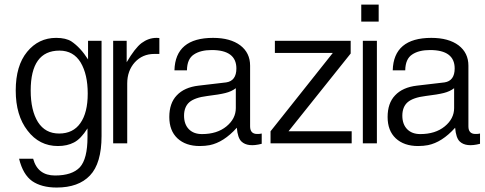

<svg xmlns="http://www.w3.org/2000/svg" viewBox="-20 -633 2120 840"><path d="M240.2 -411.6C281.2 -411.6 312 -394 333 -359.4C353.5 -324.7 363.8 -279.8 363.8 -223.6C363.8 -167.5 353 -124.5 331.5 -94.2C310.5 -64 279.3 -48.8 238.8 -48.8C198.2 -48.8 167.5 -65.4 146 -99.1C125 -132.8 114.3 -178.7 114.3 -236.8C114.3 -353 156.2 -411.6 240.2 -411.6ZM125 61.5H63.5C74.7 107.4 93.8 140.1 120.6 159.2C147.5 177.7 183.1 187.5 228 187.5C291.5 187.5 340.3 169.9 373.5 134.8C407.2 99.6 424.3 42 424.3 -38.1V-454.6H365.2V-373C343.3 -407.7 318.8 -434.1 292 -452.1C276.4 -461.9 254.4 -467.3 225.6 -467.3C174.3 -467.3 131.8 -446.8 98.6 -406.2C65.4 -365.7 48.8 -309.6 48.8 -236.8C48.8 -164.6 65.9 -106 100.6 -61.5C134.8 -16.6 179.2 5.9 233.4 5.9C260.7 5.9 284.2 0.5 303.7 -9.8C323.7 -20 343.3 -40.5 362.8 -71.3V-33.2C362.8 30.3 351.6 74.2 329.6 98.6C307.1 122.6 271 134.8 220.7 134.8C170.4 134.8 138.2 110.4 125 61.5Z M654.8 -397H677.2V-466.3C674.8 -466.8 670.9 -467.3 664.6 -467.3C641.1 -467.3 619.6 -459.5 599.6 -444.8C579.6 -429.7 558.1 -401.4 534.2 -360.8V-454.6H475.1V-5.9H536.6V-267.6C536.6 -305.2 547.9 -335.9 569.8 -360.4C592.3 -384.8 620.6 -397 654.8 -397Z M1011.7 -247.1V-160.2C1011.7 -129.4 998 -102.5 970.7 -80.1C943.4 -57.6 907.7 -46.4 863.8 -46.4C839.8 -46.4 820.8 -53.2 806.6 -67.4C792.5 -81.5 785.2 -101.6 785.2 -127C785.2 -152.3 793 -172.4 808.6 -186C824.2 -199.2 850.1 -208.5 886.2 -212.9C922.4 -217.3 949.2 -221.7 966.3 -226.1C983.9 -230.5 999 -237.3 1011.7 -247.1ZM1125 -3.9V-48.8C1118.2 -47.4 1113.3 -46.9 1109.9 -46.9H1105C1084.5 -46.9 1074.2 -58.1 1074.2 -80.1V-345.7C1074.2 -382.8 1060.1 -412.6 1031.2 -434.6C1002.4 -456.1 962.9 -467.3 912.1 -467.3C802.2 -467.3 745.6 -419.9 743.2 -325.2H797.9C798.3 -358.9 808.6 -381.8 828.1 -394.5C847.7 -407.7 874 -414.1 906.2 -414.1C978 -414.1 1014.2 -387.2 1014.2 -333.5C1014.2 -297.4 999 -276.9 969.7 -272.5L848.6 -258.3C807.1 -253.4 775.4 -239.3 753.4 -215.8C731.4 -192.9 720.7 -161.1 720.7 -121.1C720.7 -81.5 732.4 -50.3 756.3 -27.8C780.3 -5.4 813 5.9 854 5.9C870.1 5.9 884.8 4.4 897.5 2C938 -6.3 977.5 -31.2 1016.1 -74.2C1018.6 -44.4 1025.4 -23.9 1036.6 -13.7C1054.7 3.4 1084 6.8 1125 -3.9Z M1163.6 -5.9H1518.6V-58.6H1242.2L1514.2 -398.9V-454.6H1182.6V-401.4H1436L1163.6 -58.6Z M1567.4 -5.9H1628.9V-454.6H1567.4ZM1560.5 -538.6H1636.7V-612.8H1560.5Z M1966.8 -247.1V-160.2C1966.8 -129.4 1953.1 -102.5 1925.8 -80.1C1898.4 -57.6 1862.8 -46.4 1818.8 -46.4C1794.9 -46.4 1775.9 -53.2 1761.7 -67.4C1747.6 -81.5 1740.2 -101.6 1740.2 -127C1740.2 -152.3 1748 -172.4 1763.7 -186C1779.3 -199.2 1805.2 -208.5 1841.3 -212.9C1877.4 -217.3 1904.3 -221.7 1921.4 -226.1C1939 -230.5 1954.1 -237.3 1966.8 -247.1ZM2080.1 -3.9V-48.8C2073.2 -47.4 2068.4 -46.9 2064.9 -46.9H2060.1C2039.6 -46.9 2029.3 -58.1 2029.3 -80.1V-345.7C2029.3 -382.8 2015.1 -412.6 1986.3 -434.6C1957.5 -456.1 1918 -467.3 1867.2 -467.3C1757.3 -467.3 1700.7 -419.9 1698.2 -325.2H1752.9C1753.4 -358.9 1763.7 -381.8 1783.2 -394.5C1802.7 -407.7 1829.1 -414.1 1861.3 -414.1C1933.1 -414.1 1969.2 -387.2 1969.2 -333.5C1969.2 -297.4 1954.1 -276.9 1924.8 -272.5L1803.7 -258.3C1762.2 -253.4 1730.5 -239.3 1708.5 -215.8C1686.5 -192.9 1675.8 -161.1 1675.8 -121.1C1675.8 -81.5 1687.5 -50.3 1711.4 -27.8C1735.4 -5.4 1768.1 5.9 1809.1 5.9C1825.2 5.9 1839.8 4.4 1852.5 2C1893.1 -6.3 1932.6 -31.2 1971.2 -74.2C1973.6 -44.4 1980.5 -23.9 1991.7 -13.7C2009.8 3.4 2039.1 6.8 2080.1 -3.9Z"/></svg>

Font: Meera New
Style: Regular
Weight: 400
Designer: Hussain K H
Foundry: RIT
Version: 1.4.1